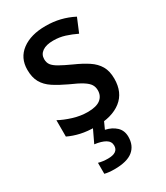

<svg xmlns="http://www.w3.org/2000/svg" viewBox="-195 -632 825 955"><g transform="rotate(-30 217.0 -154.5)"><path d="M396 -151Q396 -72 343.5 -31Q291 10 198 10Q149 10 111.5 1.5Q74 -7 43 -22V-116Q74 -99 116 -86Q158 -73 199 -73Q249 -73 272.5 -91.5Q296 -110 296 -142Q296 -161 287 -175.5Q278 -190 254.5 -205Q231 -220 185 -240Q140 -261 108 -282Q76 -303 59.5 -332Q43 -361 43 -405Q43 -473 94 -511Q145 -549 230 -549Q274 -549 313 -539.5Q352 -530 389 -511L356 -432Q325 -447 293.5 -457Q262 -467 227 -467Q186 -467 164 -451.5Q142 -436 142 -409Q142 -389 152 -375.5Q162 -362 186.5 -348Q211 -334 255 -314Q298 -295 330 -274Q362 -253 379 -224Q396 -195 396 -151ZM312 134Q312 185 278 212.5Q244 240 172 240Q138 240 116 234V171Q141 178 170 178Q229 178 229 137Q229 113 207 100Q185 87 146 82L185 0H249L228 46Q265 54 288.5 76Q312 98 312 134Z"/></g></svg>

Font: Noto Sans Sinhala SemiCondensed Medium
Style: Regular
Weight: 500
Width: 4
Designer: Jelle Bosma - Monotype Design Team
Foundry: Monotype Imaging Inc.
Version: Version 2.006; ttfautohint (v1.8.4.7-5d5b)